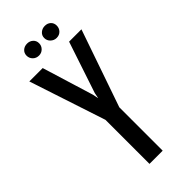

<svg xmlns="http://www.w3.org/2000/svg" viewBox="-230 -750 792 792"><g transform="rotate(-45 166.0 -354.0)"><path d="M124 0V-257L14 -591H92L161 -366L166 -341L171 -366L246 -591H318L201 -253V0ZM118 -638Q102 -638 91.5 -648.5Q81 -659 81 -674Q81 -689 91.5 -698.5Q102 -708 118 -708Q133 -708 143.5 -698.5Q154 -689 154 -674Q154 -659 143.5 -648.5Q133 -638 118 -638ZM221 -638Q206 -638 195 -648.5Q184 -659 184 -674Q184 -689 195 -698.5Q206 -708 221 -708Q237 -708 247 -698.5Q257 -689 257 -674Q257 -659 247 -648.5Q237 -638 221 -638Z"/></g></svg>

Font: Alumni Sans Medium
Style: Regular
Weight: 500
Designer: Robert E. Leuschke
Foundry: Robert E. Leuschke
Version: Version 1.018